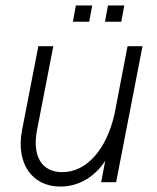

<svg xmlns="http://www.w3.org/2000/svg" viewBox="-20 -670 579 706"><path d="M202 16C270 16 329 -20 367 -79L352 0H407L504 -500H449L401 -250C371 -119 298 -37 209 -37C133 -37 98 -96 116 -191L176 -500H121L61 -191C38 -70 97 16 202 16ZM366 -590H426L437 -650H377ZM248 -590H308L319 -650H259Z"/></svg>

Font: Uncut Sans Light Italic
Style: Regular
Weight: 300
Italic angle: -11°
Designer: Kasper Nordkvist
Foundry: UNCUT.wtf
Version: Version 1.304;Glyphs 3.2 (3246)